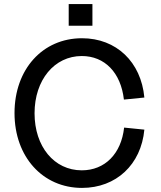

<svg xmlns="http://www.w3.org/2000/svg" viewBox="-20 -903 787 939"><path d="M381 16C548 16 670 -98 686 -269L587 -279C573 -151 493 -70 380 -70C245 -70 149 -186 149 -349C149 -512 246 -629 380 -629C492 -629 571 -548 586 -416L686 -426C670 -600 549 -716 381 -716C188 -716 51 -564 51 -350C51 -136 189 16 381 16ZM316 -777H432V-883H316Z"/></svg>

Font: Uncut Sans Medium
Style: Regular
Weight: 500
Designer: Kasper Nordkvist
Foundry: UNCUT.wtf
Version: Version 1.304;Glyphs 3.2 (3246)